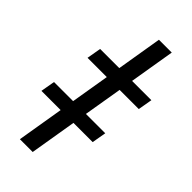

<svg xmlns="http://www.w3.org/2000/svg" viewBox="-265 -778 828 828"><g transform="rotate(45 149.0 -363.5)"><path d="M247.2 -727.3H169L134.6 -519.9H17.8L6.4 -454.5H123.9L94.5 -278.4H-22L-33.4 -213.1H83.8L48.3 0H126.4L161.9 -213.1H279.1L290.5 -278.4H172.6L202.1 -454.5H318.9L330.3 -519.9H212.7Z"/></g></svg>

Font: Magic Ui Pro
Style: Italic
Weight: 400
Italic angle: -9.39999°
Designer: Stefan Endress, Andreas Faust
Version: Version 1.000;FEAKit 1.0